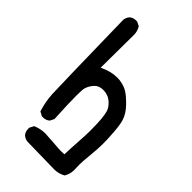

<svg xmlns="http://www.w3.org/2000/svg" viewBox="-264 -807 1027 1027"><g transform="rotate(45 250.0 -293.5)"><path d="M160.2 -418Q212.9 -443.4 259.8 -443.4Q272.5 -443.4 285.2 -441.4Q317.4 -436.5 340.8 -421.9Q364.3 -407.2 397 -373.5Q429.7 -339.8 441.4 -302.7Q452.1 -266.6 455.1 -195.3Q457 -173.8 457 -137.7Q457 -101.6 451.7 -49.3Q446.3 2.9 446.3 25.4Q446.3 47.9 446.8 55.2Q447.3 62.5 447.3 71.3Q447.3 80.1 444.3 94.7Q441.4 109.4 431.6 126Q402.3 142.6 369.6 142.6Q336.9 142.6 164.1 138.7Q145.5 137.7 129.9 124Q117.2 109.4 117.2 87.9Q117.2 85 117.2 79.1L129.9 54.7Q164.1 40 200.2 40Q211.9 40 261.7 43.9Q311.5 47.9 326.7 47.9Q341.8 47.9 350.6 46.9Q351.6 7.8 355.5 -49.8Q359.4 -107.4 359.4 -139.2Q359.4 -170.9 358.4 -194.3Q355.5 -264.6 342.8 -289.1Q334 -305.7 316.4 -321.3Q291 -343.8 253.9 -343.8Q222.7 -343.8 204.1 -324.2Q184.6 -302.7 177.7 -278.3Q173.8 -268.6 173.8 -216.3Q173.8 -164.1 179.7 -48.8L168 -25.4Q152.3 -11.7 130.9 -11.7Q127.9 -11.7 122.1 -11.7L97.7 -24.4Q80.1 -79.1 77.1 -133.8Q74.2 -188.5 64.5 -683.6V-684.6Q66.4 -703.1 79.1 -717.8Q93.8 -730.5 115.2 -730.5Q118.2 -730.5 124 -730.5L147.5 -718.8Q162.1 -695.3 162.1 -668.9Z"/></g></svg>

Font: JasonHandwriting2
Style: SemiBold
Weight: 600
Version: Version 1.04.7